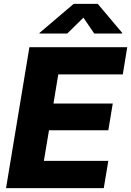

<svg xmlns="http://www.w3.org/2000/svg" viewBox="-20 -971 677 991"><path d="M11.2 0 131.8 -727.5H636.7L613.8 -586.9H280.8L255.9 -436.5H562L539.1 -298.8H232.9L206.5 -140.6H539.1L515.6 0ZM327.1 -797.9H183.6L184.1 -801.3L360.4 -951.2H484.4L610.8 -801.3L610.4 -797.9H466.3L410.6 -879.9Z"/></svg>

Font: Inter ExtraBold
Style: Italic
Weight: 800
Italic angle: -9.3988°
Designer: Rasmus Andersson
Foundry: rsms
Version: Version 4.001;git-66647c0bb